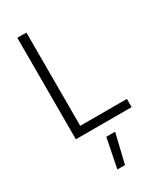

<svg xmlns="http://www.w3.org/2000/svg" viewBox="-237 -774 955 1134"><g transform="rotate(-30 240.0 -207.5)"><path d="M467 -56H149V-692H87V0H467ZM310 77 262 277H210L250 77Z"/></g></svg>

Font: RazerF5 Light
Style: Regular
Weight: 300
Foundry: Razer Inc.
Version: Version 2